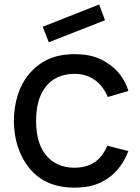

<svg xmlns="http://www.w3.org/2000/svg" viewBox="-20 -819 624 854"><path d="M197 -631 170 -700 421 -799 447 -729ZM459.5 -387.5Q450 -410.5 435 -430.8Q420 -451 401 -463.5Q363.5 -490.5 310.5 -490.5Q270 -490.5 236.8 -475.5Q203.5 -460.5 181 -430Q140.5 -376.5 140.5 -281Q140.5 -186.5 181 -133.5Q203.5 -103.5 236.8 -88.2Q270 -73 310.5 -73Q366 -73 403 -99Q436.5 -122.5 457.5 -171L551 -147Q537.5 -110.5 514.5 -79.2Q491.5 -48 461.5 -27Q445 -15.5 428 -7.5Q411 0.5 392.8 5.8Q374.5 11 354.2 13.2Q334 15.5 310.5 15.5Q177.5 15.5 106.5 -76Q43.5 -157.5 41.5 -281Q44 -409 106.5 -486.5Q145.5 -533.5 195.5 -555.8Q245.5 -578 311.5 -578Q354 -578 387.5 -569.8Q421 -561.5 453 -541.5Q489 -520 514.2 -487Q539.5 -454 551 -414.5Z"/></svg>

Font: Russisch Sans Medium
Style: Regular
Weight: 500
Width: 4
Designer: Michael Sharanda (font) & Cristiano Sobral (main changes)
Foundry: Michael Sharanda
Version: Version 2.00;September 8, 2020;FontCreator 13.0.0.2681 64-bi